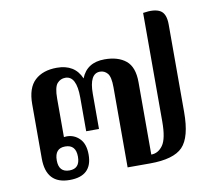

<svg xmlns="http://www.w3.org/2000/svg" viewBox="-73 -719 900 812"><g transform="rotate(-10 376.5 -312.5)"><path d="M260 -82Q260 -128 237 -151Q214 -174 182 -174Q176 -174 170 -173V-338Q170 -387 184 -403Q198 -419 219 -419Q267 -419 267 -326V-181H322V-332Q322 -419 368 -419Q387 -419 400 -404Q413 -389 413 -344V0H509Q611 0 650 -40.5Q689 -81 689 -189V-565Q689 -612 664.5 -626Q640 -640 591 -632V-166Q591 -92 571 -64Q551 -36 521 -36V-347Q521 -412 487.5 -439.5Q454 -467 396 -467Q320 -467 295 -403Q268 -467 191 -467Q131 -467 96.5 -435Q62 -403 62 -333V-100Q62 10 163 10Q260 10 260 -82ZM169 -30Q123 -30 123 -81Q123 -133 168 -133Q214 -133 214 -81Q214 -30 169 -30Z"/></g></svg>

Font: Noto Serif Thai SemiCondensed Semi
Style: Regular
Weight: 600
Width: 4
Designer: Monotype Design Team
Foundry: Monotype Imaging Inc.
Version: Version 1.901